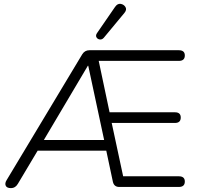

<svg xmlns="http://www.w3.org/2000/svg" viewBox="-20 -964 1017 990"><path d="M515 -769Q506 -759 494.5 -760.5Q483 -762 477.5 -771.5Q472 -781 480 -793L573 -928Q586 -947 602.5 -944Q619 -941 627 -927.5Q635 -914 622 -898ZM37 6Q15 6 9.5 -6.5Q4 -19 14 -35L404 -684Q417 -705 441 -705H902Q933 -705 933 -678Q933 -650 902 -650H489L545 -385H882Q912 -385 912 -358Q912 -330 882 -330H556L615 -55H902Q933 -55 933 -28Q933 0 902 0H595Q568 0 562 -27L528 -187H174L72 -16Q59 6 37 6ZM433 -625 206 -242H517L435 -625Z"/></svg>

Font: Chiron GoRound TC L
Style: Regular
Weight: 300
Designer: Ryoko NISHIZUKA 西塚涼子 (kana, bopomofo & ideographs); Paul D. Hunt (Latin, Greek & Cyrillic); Sandoll Communications 산돌커뮤니
Foundry: Adobe
Version: Version 1.000;hotconv 1.1.1;makeotfexe 2.6.0